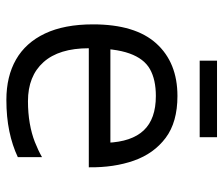

<svg xmlns="http://www.w3.org/2000/svg" viewBox="-68 -600 684 587"><g transform="rotate(90 273.5 -307.0)"><path d="M286 15Q214 15 162.5 -14.5Q111 -44 83 -103Q55 -162 55 -250Q55 -379 113.5 -443.5Q172 -508 274 -508Q354 -508 402 -472Q450 -436 471.5 -375Q493 -314 492 -237H91L96 -303H445L417 -293Q414 -368 379 -405Q344 -442 274 -442Q224 -442 192 -424Q160 -406 144 -361.5Q128 -317 128 -237Q128 -146 170.5 -98.5Q213 -51 290 -51Q326 -51 357.5 -56.5Q389 -62 414.5 -72Q440 -82 461 -94V-20Q425 -3 381.5 6Q338 15 286 15ZM166 -576V-629H400V-576Z"/></g></svg>

Font: Maven Pro VF Beta
Style: Regular
Weight: 400
Designer: Joe Prince
Foundry: Joe Prince
Version: Version 2.002